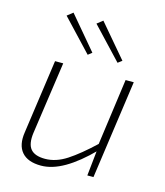

<svg xmlns="http://www.w3.org/2000/svg" viewBox="-110 -810 780 907"><g transform="rotate(15 279.5 -357.0)"><path d="M152 -482 101 -127Q94 -73 114.5 -48.5Q135 -24 185 -24Q238 -24 291 -58.5Q344 -93 415 -160L418 -127Q350 -58 289.5 -23Q229 12 175 12Q110 12 80.5 -22.5Q51 -57 61 -121L112 -482ZM497 -482 429 0H399L413 -132L411 -147L457 -482ZM283 -726 419 -566 399 -551 255 -704ZM137 -726 272 -566 253 -551 109 -704Z"/></g></svg>

Font: Exo 2 ExtraLight
Style: Italic
Weight: 250
Italic angle: -8°
Designer: Natanael Gama
Foundry: Natanael Gama
Version: Version 2.010